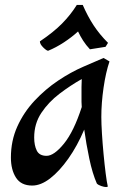

<svg xmlns="http://www.w3.org/2000/svg" viewBox="-20 -727 510 775"><path d="M408 28Q401 28 389 24Q377 20 371 14Q353 -27 340.5 -86.5Q328 -146 320 -204Q292 -138 256 -87Q220 -36 182.5 -7Q145 22 110 22Q65 22 44.5 -10Q24 -42 24 -91Q24 -159 50 -216.5Q76 -274 119.5 -320.5Q163 -367 214.5 -401.5Q266 -436 317 -458L398 -493L422 -479Q407 -435 398 -373Q389 -311 389 -255Q389 -228 391.5 -188Q394 -148 398 -105.5Q402 -63 406.5 -27.5Q411 8 415 25Q415 28 408 28ZM168 -98Q198 -98 238 -147Q278 -196 310 -295Q309 -306 309 -315.5Q309 -325 309 -333Q309 -358 309 -376Q309 -394 310 -408Q264 -382 220 -348.5Q176 -315 147 -271.5Q118 -228 118 -172Q118 -140 128.5 -119Q139 -98 168 -98ZM174 -522Q167 -523 154 -536Q141 -549 141 -560Q196 -597 230.5 -632Q265 -667 290 -707H314Q334 -661 358 -624.5Q382 -588 416 -554L406 -538L343 -528Q327 -545 315.5 -563Q304 -581 295 -600Q270 -577 238 -556Q206 -535 174 -522Z"/></svg>

Font: Julee
Style: Regular
Weight: 400
Designer: Julian Tunni
Foundry: Julian Tunni
Version: Version 1.002; ttfautohint (v1.8.4.7-5d5b);gftools[0.9.23]